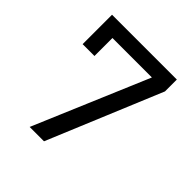

<svg xmlns="http://www.w3.org/2000/svg" viewBox="-187 -836 974 974"><g transform="rotate(45 300.0 -349.0)"><path d="M276 0 531 -613V-698H66V-487H151V-616H434L173 0Z"/></g></svg>

Font: IBM Plex Arabic Text
Style: Regular
Weight: 450
Designer: Mike Abbink, Paul van der Laan, Pieter van Rosmalen, Wael Morcos, Khajak Apelian
Foundry: Bold Monday
Version: Version 1.0